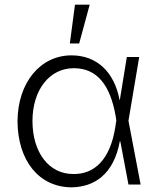

<svg xmlns="http://www.w3.org/2000/svg" viewBox="-20 -790 677 822"><path d="M286 12C383 11 467 -43 493 -185H495L530 0H582L530 -273L576 -546H523L493 -362H492C469 -483 394 -553 286 -553C153 -553 56 -437 55 -271C56 -103 146 11 286 12ZM119 -272C119 -404 191 -498 296 -498C397 -498 452 -424 475 -294L478 -275L474 -248C452 -104 382 -44 295 -45C189 -44 119 -138 119 -272ZM279 -604H319L364 -770H301Z"/></svg>

Font: Wafeq Light
Style: Regular
Weight: 300
Designer: Rasmus Andersson & Azza Alameddine
Foundry: Google & TypeTogether
Version: Version 3.000;January 28, 2025;FontCreator 15.0.0.3014 64-bi